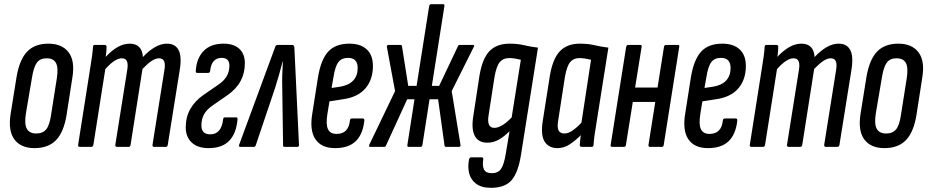

<svg xmlns="http://www.w3.org/2000/svg" viewBox="-20 -703 4447 919"><path d="M145 6Q80 6 49 -35.5Q18 -77 31 -159L59 -333Q73 -417 109.5 -455.5Q146 -494 212 -494Q277 -494 308.5 -452.5Q340 -411 326 -329L299 -155Q286 -72 249 -33Q212 6 145 6ZM154 -64Q185 -64 201.5 -84.5Q218 -105 225 -157L252 -328Q260 -379 248 -401.5Q236 -424 203 -424Q172 -424 156.5 -403Q141 -382 133 -331L104 -160Q96 -109 108.5 -86.5Q121 -64 154 -64Z M362 0Q352 0 354 -10L410 -366Q417 -407 420.5 -434Q424 -461 425 -478Q425 -488 434 -488H482Q490 -488 490 -478Q490 -468 489 -455.5Q488 -443 486 -431Q515 -462 543.5 -478Q572 -494 601 -494Q630 -494 646 -478Q662 -462 664 -430Q693 -461 722 -477.5Q751 -494 779 -494Q819 -494 835 -463Q851 -432 840 -366L783 -10Q782 0 773 0H718Q709 0 710 -10L766 -362Q772 -394 766 -409Q760 -424 741 -424Q725 -424 706 -411.5Q687 -399 662 -373L605 -10Q604 0 595 0H540Q531 0 532 -10L588 -362Q594 -394 588 -409Q582 -424 563 -424Q547 -424 527.5 -411.5Q508 -399 484 -372L427 -10Q425 0 417 0Z M978 6Q926 6 897.5 -21Q869 -48 869 -93Q869 -143 891 -181.5Q913 -220 953 -248L1027 -299Q1052 -316 1065 -338Q1078 -360 1078 -389Q1078 -426 1041 -426Q1017 -426 1003 -410.5Q989 -395 986 -364Q985 -354 976 -354H924Q916 -354 917 -364Q921 -425 955 -459.5Q989 -494 1050 -494Q1099 -494 1125.5 -469.5Q1152 -445 1152 -400Q1152 -353 1131.5 -315Q1111 -277 1068 -247L1000 -200Q969 -179 956.5 -155.5Q944 -132 944 -103Q944 -60 986 -60Q1013 -60 1028.5 -78Q1044 -96 1048 -132Q1049 -141 1056 -141H1112Q1117 -141 1117 -132Q1111 -64 1077 -29Q1043 6 978 6Z M1129 0Q1122 0 1125 -11L1296 -475Q1299 -488 1309 -488H1379Q1388 -488 1389 -475L1411 -11Q1412 0 1404 0H1341Q1335 0 1335 -7L1331 -280Q1330 -310 1331 -344Q1332 -378 1334 -409H1333Q1325 -378 1315.5 -344.5Q1306 -311 1296 -280L1204 -7Q1201 0 1195 0Z M1584 6Q1518 6 1489.5 -37Q1461 -80 1475 -161L1502 -333Q1516 -418 1551 -456Q1586 -494 1652 -494Q1706 -494 1735.5 -466.5Q1765 -439 1765 -387Q1765 -322 1729 -280Q1693 -238 1622 -228L1557 -218L1547 -157Q1539 -107 1550 -84.5Q1561 -62 1591 -62Q1620 -62 1636 -78.5Q1652 -95 1655 -127Q1656 -136 1665 -136H1716Q1725 -136 1724 -126Q1717 -60 1682.5 -27Q1648 6 1584 6ZM1567 -282 1608 -288Q1650 -295 1671 -318Q1692 -341 1692 -377Q1692 -426 1646 -426Q1615 -426 1599.5 -405.5Q1584 -385 1576 -333Z M1751 0Q1747 0 1746.5 -3Q1746 -6 1748 -11L1871 -267L1832 -477Q1831 -482 1833 -485Q1835 -488 1839 -488H1897Q1903 -488 1904 -482L1934 -292H1974L2034 -673Q2036 -683 2044 -683H2101Q2109 -683 2107 -673L2047 -292H2082L2172 -482Q2174 -488 2181 -488H2243Q2254 -488 2247 -477L2142 -267L2184 -11Q2185 -6 2183 -3Q2181 0 2178 0H2115Q2109 0 2108 -5L2077 -228H2036L2002 -10Q2001 0 1993 0H1936Q1928 0 1930 -10L1964 -228H1929L1827 -5Q1825 0 1818 0Z M2419 -494Q2458 -494 2489 -486.5Q2520 -479 2555 -475L2474 36Q2461 121 2429.5 158.5Q2398 196 2330 196Q2285 196 2259 176.5Q2233 157 2225.5 126Q2218 95 2225 60Q2228 50 2235 50H2285Q2295 50 2293 60Q2288 92 2297 109Q2306 126 2334 126Q2363 126 2377.5 106.5Q2392 87 2401 32L2419 -75Q2392 -48 2366.5 -34Q2341 -20 2313 -20Q2269 -20 2252 -53.5Q2235 -87 2246 -151L2275 -341Q2289 -424 2323.5 -459Q2358 -494 2419 -494ZM2346 -91Q2381 -91 2429 -141L2473 -417Q2460 -420 2446 -422.5Q2432 -425 2416 -425Q2388 -425 2372 -405.5Q2356 -386 2347 -335L2319 -154Q2308 -91 2346 -91Z M2648 6Q2607 6 2587 -25Q2567 -56 2578 -125L2612 -341Q2626 -423 2660.5 -458.5Q2695 -494 2755 -494Q2795 -494 2826.5 -486.5Q2858 -479 2892 -475L2836 -121Q2829 -80 2825.5 -54Q2822 -28 2821 -10Q2821 0 2812 0H2764Q2755 0 2755 -10Q2756 -20 2757 -32Q2758 -44 2760 -56Q2735 -31 2707.5 -12.5Q2680 6 2648 6ZM2681 -64Q2700 -64 2721 -78.5Q2742 -93 2763 -116L2809 -417Q2796 -420 2782 -422.5Q2768 -425 2753 -425Q2725 -425 2709 -405.5Q2693 -386 2684 -335L2652 -128Q2646 -94 2653.5 -79Q2661 -64 2681 -64Z M3091 0Q3083 0 3084 -10L3158 -478Q3160 -488 3167 -488H3226Q3233 -488 3231 -478L3157 -10Q3156 0 3148 0ZM2910 0Q2901 0 2903 -10L2977 -478Q2979 -488 2987 -488H3045Q3053 -488 3051 -478L2976 -10Q2975 0 2967 0ZM2999 -215 3011 -284H3141L3130 -215Z M3369 6Q3303 6 3274.5 -37Q3246 -80 3260 -161L3287 -333Q3301 -418 3336 -456Q3371 -494 3437 -494Q3491 -494 3520.5 -466.5Q3550 -439 3550 -387Q3550 -322 3514 -280Q3478 -238 3407 -228L3342 -218L3332 -157Q3324 -107 3335 -84.5Q3346 -62 3376 -62Q3405 -62 3421 -78.5Q3437 -95 3440 -127Q3441 -136 3450 -136H3501Q3510 -136 3509 -126Q3502 -60 3467.5 -27Q3433 6 3369 6ZM3352 -282 3393 -288Q3435 -295 3456 -318Q3477 -341 3477 -377Q3477 -426 3431 -426Q3400 -426 3384.5 -405.5Q3369 -385 3361 -333Z M3577 0Q3567 0 3569 -10L3625 -366Q3632 -407 3635.5 -434Q3639 -461 3640 -478Q3640 -488 3649 -488H3697Q3705 -488 3705 -478Q3705 -468 3704 -455.5Q3703 -443 3701 -431Q3730 -462 3758.5 -478Q3787 -494 3816 -494Q3845 -494 3861 -478Q3877 -462 3879 -430Q3908 -461 3937 -477.5Q3966 -494 3994 -494Q4034 -494 4050 -463Q4066 -432 4055 -366L3998 -10Q3997 0 3988 0H3933Q3924 0 3925 -10L3981 -362Q3987 -394 3981 -409Q3975 -424 3956 -424Q3940 -424 3921 -411.5Q3902 -399 3877 -373L3820 -10Q3819 0 3810 0H3755Q3746 0 3747 -10L3803 -362Q3809 -394 3803 -409Q3797 -424 3778 -424Q3762 -424 3742.5 -411.5Q3723 -399 3699 -372L3642 -10Q3640 0 3632 0Z M4213 6Q4148 6 4117 -35.5Q4086 -77 4099 -159L4127 -333Q4141 -417 4177.5 -455.5Q4214 -494 4280 -494Q4345 -494 4376.5 -452.5Q4408 -411 4394 -329L4367 -155Q4354 -72 4317 -33Q4280 6 4213 6ZM4222 -64Q4253 -64 4269.5 -84.5Q4286 -105 4293 -157L4320 -328Q4328 -379 4316 -401.5Q4304 -424 4271 -424Q4240 -424 4224.5 -403Q4209 -382 4201 -331L4172 -160Q4164 -109 4176.5 -86.5Q4189 -64 4222 -64Z"/></svg>

Font: Sofia Sans Extra Condensed Medium
Style: Italic
Weight: 500
Italic angle: -9°
Version: Version 4.100